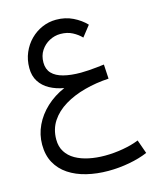

<svg xmlns="http://www.w3.org/2000/svg" viewBox="-137 -693 960 1152"><g transform="rotate(-15 343.0 -117.0)"><path d="M505.1 -516.6Q473.1 -550.5 426.1 -573.5Q379.2 -596.4 321.8 -596.4Q276.4 -596.4 235.2 -578.6Q194.1 -560.8 162 -528.6Q129.9 -496.3 111.2 -452.6Q92.5 -408.9 92.5 -357.2Q92.5 -308.1 114.9 -273.3Q137.2 -238.5 176 -217.3Q214.8 -196 264.2 -187.5Q198.5 -158.9 149.9 -113.8Q101.3 -68.6 74.6 -12.1Q47.9 44.4 47.9 106.7Q47.9 171.9 74.2 219.8Q100.6 267.8 147.8 299.2Q195.1 330.6 257.8 345.9Q320.6 361.3 392.8 361.3Q458.7 361.3 523.3 349.2Q587.9 337.2 638.2 315.7L607.9 230.2Q565.4 247.6 508.5 257.6Q451.7 267.6 396 267.6Q343 267.6 296.4 257.8Q249.8 248 214 227.7Q178.2 207.3 158 175.2Q137.7 143.1 137.7 98.6Q137.7 34.7 169.8 -14.2Q201.9 -63 257.7 -96.7Q313.5 -130.4 384.9 -149.5Q456.3 -168.7 535.4 -173.3L530.3 -262.2Q510.5 -259.8 485.6 -257.1Q460.7 -254.4 434.6 -252.6Q408.4 -250.7 385.3 -250.7Q322.8 -250.7 277.2 -262.5Q231.7 -274.2 207.3 -299.9Q182.9 -325.7 182.9 -367.4Q182.9 -410.2 203.5 -441.4Q224.1 -472.7 256.6 -489.9Q289.1 -507.1 324.7 -507.1Q367.4 -507.1 399.4 -490.2Q431.4 -473.4 453.1 -450.4Z"/></g></svg>

Font: Estedad-FD-VF Thin
Style: Regular
Weight: 100
Designer: Amin Abedi
Version: Version 5.0